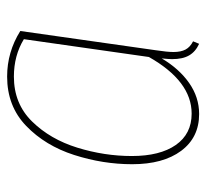

<svg xmlns="http://www.w3.org/2000/svg" viewBox="-40 -529 579 539"><g transform="rotate(-90 249.5 -259.5)"><path d="M432 -492 378 -112Q373 -79 373 -62Q373 -41 380 -28Q387 -15 403 -7L396 10Q374 0 363.5 -18Q353 -36 353 -66Q353 -75 355 -95Q326 -46 286 -18Q246 10 199 10Q133 10 95.5 -40.5Q58 -91 58 -178Q58 -260 84 -341Q110 -422 165.5 -475.5Q221 -529 304 -529Q373 -529 432 -492ZM81 -179Q81 -100 112 -55.5Q143 -11 200 -11Q291 -11 359 -131L409 -482Q363 -510 304 -510Q228 -510 178 -459Q128 -408 104.5 -332Q81 -256 81 -179Z"/></g></svg>

Font: Fira Sans Condensed Thin
Style: Italic
Weight: 250
Width: 3
Italic angle: -8°
Designer: Carrois Corporate & Edenspiekermann AG
Foundry: Carrois Corporate GbR & Edenspiekermann AG
Version: Version 4.203